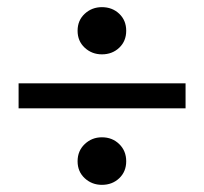

<svg xmlns="http://www.w3.org/2000/svg" viewBox="-20 -591 570 537"><path d="M265 -74Q237 -74 217 -92.5Q197 -111 197 -140Q197 -169 217 -188Q237 -207 265 -207Q294 -207 313.5 -188Q333 -169 333 -140Q333 -111 313.5 -92.5Q294 -74 265 -74ZM265 -439Q237 -439 217 -457.5Q197 -476 197 -505Q197 -534 217 -552.5Q237 -571 265 -571Q294 -571 313.5 -552.5Q333 -534 333 -505Q333 -476 313.5 -457.5Q294 -439 265 -439ZM499 -288H32V-358H499Z"/></svg>

Font: Source Serif 4 36pt
Style: Bold
Weight: 700
Designer: Frank Grießhammer
Foundry: Adobe Systems Incorporated
Version: Version 4.004;hotconv 1.0.116;makeotfexe 2.5.65601